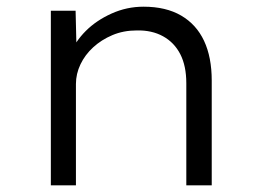

<svg xmlns="http://www.w3.org/2000/svg" viewBox="-20 -554 784 574"><path d="M132 0V-522H206L209 -397L191 -394Q205 -430 236.5 -461.5Q268 -493 313.5 -513.5Q359 -534 409 -534Q476 -534 521.5 -507.5Q567 -481 590 -432Q613 -383 613 -313V0H537V-305Q537 -357 519 -392Q501 -427 467.5 -445.5Q434 -464 389 -463Q349 -463 316 -449Q283 -435 258.5 -412.5Q234 -390 220.5 -361.5Q207 -333 207 -303V0H170Q160 0 150.5 0Q141 0 132 0Z"/></svg>

Font: Lexend Exa Light
Style: Regular
Weight: 300
Designer: Bonnie Shaver-Troup, Thomas Jockin
Foundry: Lexend
Version: Version 1.007